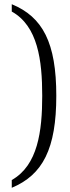

<svg xmlns="http://www.w3.org/2000/svg" viewBox="-20 -772 333 914"><path d="M36 122C184 60 248 -64 248 -316C248 -568 184 -691 36 -752V-717C160 -648 181 -485 181 -316C181 -147 160 15 36 85Z"/></svg>

Font: Noto Serif Khmer SemiCondensed Light
Style: Regular
Weight: 300
Width: 4
Designer: Danh Hong and the Monotype Design Team
Foundry: Monotype Imaging Inc.
Version: Version 2.004